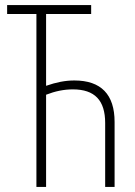

<svg xmlns="http://www.w3.org/2000/svg" viewBox="-20 -734 530 754"><path d="M123 0H161V-362C197 -376 231 -383 266 -383C352 -383 393 -340 393 -251V0H430V-255C430 -363 377 -418 272 -418C236 -418 201 -411 161 -397V-679H338V-714H8V-679H123Z"/></svg>

Font: Noto Sans ExtraCondensed ExtraLight
Style: Regular
Weight: 200
Width: 2
Designer: Monotype Design Team
Foundry: Monotype Imaging Inc.
Version: Version 2.013